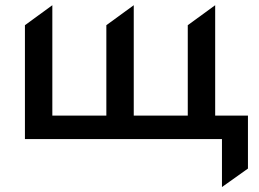

<svg xmlns="http://www.w3.org/2000/svg" viewBox="-20 -539 1002 744"><path d="M840.1 185.8V0H758.8V-91H940.8V114.2ZM76.6 0V-441.4L182.8 -518.8V-91H392.1V-441.4L498.3 -518.8V-91H707.6V-441.4L813.8 -518.8V0Z"/></svg>

Font: Geologica-Sharp
Style: Regular
Weight: 100
Designer: Sindre Bremnes, Frode Helland
Foundry: Monokrom Skriftforlag AS
Version: Version 1.010;gftools[0.9.28]